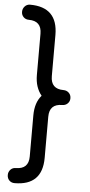

<svg xmlns="http://www.w3.org/2000/svg" viewBox="-65 -818 512 1089"><g transform="rotate(5 191.0 -274.0)"><path d="M61 234Q43 234 31 222Q19 210 19 191Q19 173 31 160.5Q43 148 61 148Q134 148 134 76V-158Q134 -231 171 -273Q153 -295 143.5 -323.5Q134 -352 134 -389V-623Q134 -696 61 -696Q43 -696 31 -708Q19 -720 19 -738Q19 -756 31 -769Q43 -782 61 -782Q219 -782 219 -623V-389Q219 -316 292 -316Q310 -316 322.5 -304Q335 -292 335 -273Q335 -255 322.5 -243Q310 -231 292 -231Q219 -231 219 -158V76Q219 234 61 234Z"/></g></svg>

Font: Comfortaa Medium
Style: Regular
Weight: 500
Designer: Johan Aakerlund
Foundry: Johan Aakerlund
Version: Version 3.104; ttfautohint (v1.8.1.43-b0c9)